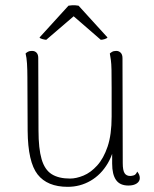

<svg xmlns="http://www.w3.org/2000/svg" viewBox="-20 -711 595 743"><path d="M430 -514Q440 -514 447 -507Q454 -500 454 -486L455 -80Q455 -52 462 -41Q469 -30 484 -30Q490 -30 498 -32.5Q506 -35 511 -47Q521 -35 521 -22Q521 -9 509 -1Q497 7 477 7Q444 7 429 -14.5Q414 -36 414 -78V-173L428 -184Q423 -123 397 -79Q371 -35 330.5 -11.5Q290 12 242 12Q163 12 125.5 -36Q88 -84 87 -205L86 -412Q86 -441 84.5 -465Q83 -489 79 -504Q83 -508 88.5 -511Q94 -514 104 -514Q115 -514 121.5 -507Q128 -500 128 -487L129 -206Q129 -136 141 -95Q153 -54 180 -37Q207 -20 251 -20Q275 -20 303 -31.5Q331 -43 356 -70.5Q381 -98 396.5 -144Q412 -190 412 -260Q412 -328 412 -371Q412 -414 411.5 -439.5Q411 -465 409 -479Q407 -493 405 -504Q408 -507 414 -510.5Q420 -514 430 -514ZM159 -557Q155 -557 145 -559.5Q135 -562 133 -566L245 -689Q251 -690 258 -690.5Q265 -691 271.5 -690.5Q278 -690 284 -689L396 -566Q393 -562 384.5 -559.5Q376 -557 370 -557L265 -648Z"/></svg>

Font: Arima Thin ExtraLight
Style: Regular
Weight: 250
Version: Version 1.100